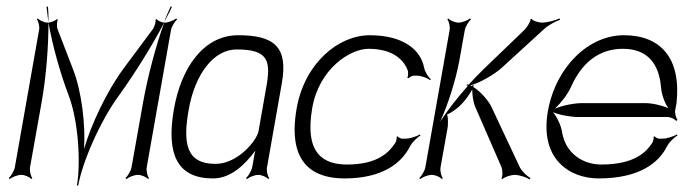

<svg xmlns="http://www.w3.org/2000/svg" viewBox="-20 -541 2116 594"><path d="M7 10 10 13C17 7 34 0 46 0C57 0 72 7 77 13L80 10C75 4 71 -12 73 -24L109 -226C123 -304 130 -399 130 -471H128C117 -471 102 -478 97 -484L94 -481C99 -475 103 -459 101 -449L26 -24C24 -12 14 4 7 10ZM130 -471V-473ZM124 -520C126 -506 127 -490 130 -473C130 -491 130 -507 128 -521ZM488 -471V-473ZM488 -473C497 -490 506 -506 512 -520L508 -521C502 -507 494 -491 488 -473ZM368 10 371 13C378 7 395 0 407 0C418 0 433 7 438 13L441 10C436 4 432 -12 434 -24L509 -448C511 -459 521 -475 528 -481L525 -484C518 -478 501 -471 490 -471H488C462 -399 437 -304 423 -226L387 -24C385 -12 375 4 368 10ZM130 -471C142 -402 166 -315 192 -247C223 -166 230 -37 218 33H222C234 -37 289 -166 349 -247C398 -315 452 -402 488 -471C480 -472 467 -477 465 -482L461 -480C463 -475 458 -458 453 -451L363 -330C310 -259 261 -153 240 -80C245 -153 233 -259 205 -329L158 -451C155 -458 156 -475 159 -480L156 -482C152 -477 138 -472 130 -471Z M564 -203C583 -310 640 -388 712 -388C806 -388 817 -356 806 -284L780 -136C775 -106 715 -34 647 -34C556 -34 545 -97 564 -203ZM518 -203C493 -60 531 11 639 11C695 11 739 -33 770 -75C768 -67 766 -58 765 -50L760 -23C758 -12 748 4 741 10L744 13C751 7 768 0 779 0C790 0 805 7 810 13L813 10C808 4 804 -12 806 -23L852 -284C872 -397 827 -432 717 -432C609 -432 540 -330 518 -203Z M898 -207C866 -27 958 11 1046 11C1164 11 1223 -37 1249 -89C1256 -102 1271 -116 1281 -122L1279 -125C1269 -119 1248 -112 1235 -112H1224C1220 -112 1212 -116 1211 -119L1207 -118C1208 -114 1206 -103 1203 -99C1185 -72 1151 -32 1054 -32C983 -32 921 -63 946 -207C967 -328 1063 -390 1120 -390C1200 -390 1231 -352 1242 -322C1243 -317 1243 -304 1240 -300L1244 -299C1247 -302 1255 -307 1261 -307H1269C1284 -307 1303 -299 1311 -293L1313 -296C1305 -302 1295 -318 1292 -332C1281 -389 1225 -432 1124 -432C1027 -432 923 -346 898 -207Z M1277 10 1280 13C1287 7 1304 0 1316 0C1327 0 1342 7 1347 13L1350 10C1345 4 1341 -12 1343 -24L1365 -147C1366 -154 1367 -179 1363 -187C1374 -190 1399 -209 1404 -215C1417 -227 1432 -248 1441 -264C1441 -247 1444 -225 1450 -211L1531 -25C1535 -17 1536 5 1531 11L1535 13C1539 7 1562 0 1571 0C1588 0 1609 8 1619 14L1621 10C1611 4 1595 -10 1588 -24L1501 -209C1492 -229 1467 -258 1444 -272C1444 -274 1446 -276 1446 -277L1442 -278L1441 -274L1435 -277C1462 -283 1510 -311 1532 -331L1661 -449C1675 -463 1699 -475 1713 -480L1711 -484C1698 -478 1673 -471 1656 -471C1647 -471 1626 -477 1625 -483L1621 -481C1623 -476 1609 -455 1603 -449L1473 -324C1459 -310 1444 -295 1430 -279C1428 -280 1426 -280 1424 -280V-276H1428C1395 -239 1364 -199 1342 -165C1366 -218 1390 -293 1401 -353L1418 -448C1420 -459 1430 -475 1437 -481L1434 -484C1427 -478 1410 -471 1399 -471C1387 -471 1372 -478 1367 -484L1364 -481C1369 -475 1373 -459 1371 -448L1296 -24C1294 -12 1284 4 1277 10Z M1697 -205C1715 -222 1737 -250 1747 -273C1780 -347 1833 -390 1907 -390C1983 -390 2019 -344 2025 -271C2027 -249 2036 -222 2048 -206C2029 -215 1998 -222 1975 -222H1781C1757 -222 1721 -215 1697 -205ZM1675 -197C1649 -47 1744 11 1832 11C1958 11 2018 -37 2044 -89C2051 -102 2066 -116 2076 -122L2074 -125C2064 -119 2043 -112 2030 -112H2019C2015 -112 2007 -116 2006 -119L2002 -118C2003 -114 2001 -103 1998 -99C1980 -72 1945 -32 1840 -32C1785 -32 1730 -65 1719 -132C1716 -153 1703 -179 1691 -194C1711 -185 1746 -179 1769 -179H2045C2055 -179 2068 -172 2072 -167L2076 -170C2072 -175 2067 -190 2069 -201L2073 -222C2088 -361 2024 -432 1910 -432C1802 -432 1700 -336 1675 -197Z"/></svg>

Font: Armata Saber
Style: RgIta
Weight: 400
Designer: Jasper
Foundry: Cannot Into Space Fonts
Version: Version 0.970